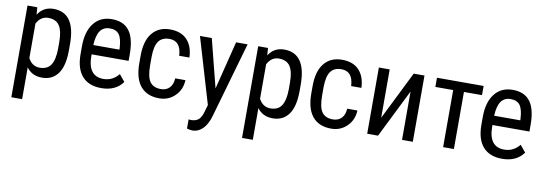

<svg xmlns="http://www.w3.org/2000/svg" viewBox="-57 -916 4272 1508"><g transform="rotate(10 2079.0 -162.5)"><path d="M360.4 -288.1Q360.4 -377 333 -418.9Q305.7 -460.9 244.1 -461.4Q182.6 -461.4 150.9 -399.4V-124.5Q182.6 -64 243.7 -64Q304.7 -64.5 332 -106.4Q359.4 -148.4 360.4 -235.4ZM272 -538.1Q443.4 -538.1 446.3 -296.4V-238.8Q446.3 -113.3 401.4 -51.8Q356.4 9.8 274.9 9.8Q193.8 9.8 150.9 -50.3V203.1H64.9V-528.3H143.1L147.5 -469.7Q190.9 -538.1 272 -538.1Z M657.2 -426.8Q631.3 -389.6 627.9 -312.5H835.9V-324.2Q832 -399.4 808.6 -431.6Q785.2 -463.9 734.4 -463.9Q683.6 -463.9 657.2 -426.8ZM751.5 -64Q824.2 -64 873 -124L918 -69.3Q861.8 9.8 746.6 9.8Q647.9 9.8 595.2 -48.8Q542.5 -107.4 541.5 -221.7V-285.6Q541 -403.3 592.8 -470.7Q644.5 -538.1 737.3 -538.1Q830.1 -538.1 875.5 -479Q921.4 -419.9 922.4 -294.9V-238.3H627.4V-226.1Q627.4 -64 751.5 -64Z M1209 -463.9Q1151.4 -463.9 1123.5 -426Q1095.7 -388.2 1094.7 -301.8V-234.4Q1094.7 -141.1 1122.3 -102.5Q1149.9 -64 1209.5 -64Q1252.4 -64 1278.3 -90.6Q1304.2 -117.2 1306.6 -166.5H1388.2Q1385.3 -90.3 1334.2 -40.3Q1283.2 9.8 1209.5 9.8Q1111.3 9.8 1059.8 -52Q1008.3 -113.8 1008.3 -235.8V-293.9Q1008.3 -413.6 1059.6 -475.8Q1110.8 -538.1 1200.7 -538.1Q1290.5 -538.1 1337.9 -486.8Q1385.3 -435.5 1388.2 -346.7H1306.6Q1300.8 -463.9 1209 -463.9Z M1511.2 213.4Q1493.7 213.4 1466.3 205.6V132.3L1485.4 134.3Q1522.9 133.8 1544.4 116.2Q1565.9 98.6 1578.6 54.7L1595.7 -4.4L1440.4 -528.3H1534.7L1632.3 -143.6L1728.5 -528.3H1820.3L1647.5 74.7Q1627.9 142.6 1592.3 177.7Q1556.6 212.9 1511.2 213.4Z M2200.2 -288.1Q2200.2 -377 2172.9 -418.9Q2145.5 -460.9 2084 -461.4Q2022.5 -461.4 1990.7 -399.4V-124.5Q2022.5 -64 2083.5 -64Q2144.5 -64.5 2171.9 -106.4Q2199.2 -148.4 2200.2 -235.4ZM2111.8 -538.1Q2283.2 -538.1 2286.1 -296.4V-238.8Q2286.1 -113.3 2241.2 -51.8Q2196.3 9.8 2114.7 9.8Q2033.7 9.8 1990.7 -50.3V203.1H1904.8V-528.3H1982.9L1987.3 -469.7Q2030.8 -538.1 2111.8 -538.1Z M2580.6 -463.9Q2522.9 -463.9 2495.1 -426Q2467.3 -388.2 2466.3 -301.8V-234.4Q2466.3 -141.1 2493.9 -102.5Q2521.5 -64 2581.1 -64Q2624 -64 2649.9 -90.6Q2675.8 -117.2 2678.2 -166.5H2759.8Q2756.8 -90.3 2705.8 -40.3Q2654.8 9.8 2581.1 9.8Q2482.9 9.8 2431.4 -52Q2379.9 -113.8 2379.9 -235.8V-293.9Q2379.9 -413.6 2431.2 -475.8Q2482.4 -538.1 2572.3 -538.1Q2662.1 -538.1 2709.5 -486.8Q2756.8 -435.5 2759.8 -346.7H2678.2Q2672.4 -463.9 2580.6 -463.9Z M3231 -528.3V0H3145V-385.3L2953.6 0H2867.2V-528.3H2953.6V-142.6L3145 -528.3Z M3702.6 -455.1H3558.6V0H3472.7V-455.1H3330.6V-528.3H3702.6Z M3854 -426.8Q3828.1 -389.6 3824.7 -312.5H4032.7V-324.2Q4028.8 -399.4 4005.4 -431.6Q3981.9 -463.9 3931.2 -463.9Q3880.4 -463.9 3854 -426.8ZM3948.2 -64Q4021 -64 4069.8 -124L4114.7 -69.3Q4058.6 9.8 3943.4 9.8Q3844.7 9.8 3792 -48.8Q3739.3 -107.4 3738.3 -221.7V-285.6Q3737.8 -403.3 3789.6 -470.7Q3841.3 -538.1 3934.1 -538.1Q4026.9 -538.1 4072.3 -479Q4118.2 -419.9 4119.1 -294.9V-238.3H3824.2V-226.1Q3824.2 -64 3948.2 -64Z"/></g></svg>

Font: RobotoCondensed-Regular
Style: Regular
Weight: 400
Designer: Google
Version: Version 2.001201; 2014